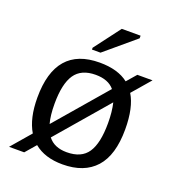

<svg xmlns="http://www.w3.org/2000/svg" viewBox="-136 -843 884 970"><g transform="rotate(20 305.5 -358.5)"><path d="M543 -264.6C543 -342.8 529.8 -403.5 503.4 -446.8L587.9 -544.9H506.3L461.9 -493.7C424.5 -523.3 373 -538.1 307.6 -538.1C149.7 -538.1 70.8 -446.9 70.8 -264.6C70.8 -190.4 84.3 -130.9 111.3 -85.9L21.5 18.6H103L151.9 -38.1C190.3 -6.2 241.2 9.8 304.7 9.8C382.2 9.8 441.2 -12.9 481.9 -58.1C522.6 -103.4 543 -172.2 543 -264.6ZM450.7 -264.6C450.7 -192.7 439.4 -139.8 416.7 -106C394.1 -72.1 356.4 -55.2 303.7 -55.2C259.1 -55.2 225.7 -69.5 203.6 -98.1L439.5 -372.6C446.9 -342.6 450.7 -306.6 450.7 -264.6ZM163.1 -264.6C163.1 -336.3 174.6 -388.9 197.5 -422.6C220.5 -456.3 257.6 -473.1 309.1 -473.1C354.7 -473.1 388.3 -460 410.2 -433.6L174.8 -159.7C167 -187.3 163.1 -222.3 163.1 -264.6ZM247.1 -586.4H293L454.1 -722.2V-736.3H353L247.1 -596.2Z"/></g></svg>

Font: Arimo
Style: Regular
Weight: 400
Designer: Steve Matteson
Foundry: Monotype Imaging Inc.
Version: Version 1.32